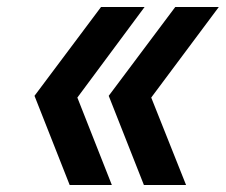

<svg xmlns="http://www.w3.org/2000/svg" viewBox="-20 -531 648 551"><path d="M393 0 292 -256 483 -511H608L414 -251L514 0ZM180 0 79 -256 270 -511H395L202 -251L301 0Z"/></svg>

Font: Overpass
Style: Bold Italic
Weight: 700
Italic angle: -10°
Designer: Delve Withrington, Dave Bailey, Thomas Jockin
Foundry: Delve Fonts LLC
Version: Version 4.000; ttfautohint (v1.8.3)